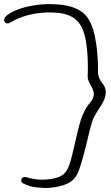

<svg xmlns="http://www.w3.org/2000/svg" viewBox="-21 -898 547 942"><path d="M110.4 -28.3Q124 -23.4 142.6 -20.5Q160.2 -16.6 179.7 -16.6Q215.8 -15.6 251 -24.4Q286.1 -33.2 302.7 -55.7Q320.3 -81.1 334 -141.6Q347.7 -201.2 361.3 -257.8Q369.1 -289.1 377 -314.5Q385.7 -339.8 394.5 -354.5Q405.3 -377 421.9 -395.5Q437.5 -413.1 439.5 -435.5Q440.4 -450.2 424.8 -478.5Q408.2 -506.8 409.2 -522.5Q413.1 -617.2 401.4 -691.4Q389.6 -764.6 357.4 -795.9Q324.2 -829.1 263.7 -835Q203.1 -840.8 144.5 -830.1Q112.3 -824.2 84 -813.5Q56.6 -803.7 36.1 -791Q10.7 -775.4 2 -791Q-1 -795.9 -1 -800.8Q-1 -812.5 17.6 -826.2Q40 -841.8 72.3 -853.5Q105.5 -865.2 142.6 -871.1Q181.6 -877.9 221.7 -877.9Q252.9 -877.9 285.2 -874Q356.4 -864.3 394.5 -828.1Q429.7 -793 445.3 -715.8Q460.9 -637.7 460 -542Q460 -517.6 479.5 -492.2Q498 -469.7 498 -446.3Q498 -444.3 498 -442.4Q496.1 -413.1 475.6 -381.8Q455.1 -350.6 441.4 -326.2Q428.7 -301.8 415 -241.2Q401.4 -181.6 385.7 -125Q377 -93.8 368.2 -68.4Q359.4 -43 348.6 -28.3Q327.1 1 279.3 13.7Q239.3 24.4 199.2 24.4Q191.4 24.4 184.6 23.4Q158.2 22.5 134.8 17.6Q111.3 11.7 94.7 2.9Q78.1 -5.9 85 -20.5Q92.8 -34.2 110.4 -28.3Z"/></svg>

Font: Mrs Husband
Style: Regular
Weight: 400
Version: Version 1.0